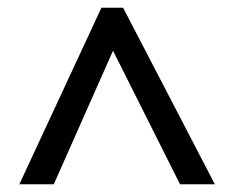

<svg xmlns="http://www.w3.org/2000/svg" viewBox="-20 -739 604 496"><path d="M30 -263H119L272 -608L445 -263H535L298 -719H242Z"/></svg>

Font: Noto Sans Canadian Aboriginal Medium
Style: Regular
Weight: 500
Designer: Monotype Design Team, Typotheque's Kevin King
Foundry: Monotype Imaging Inc.
Version: Version 2.004